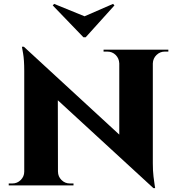

<svg xmlns="http://www.w3.org/2000/svg" viewBox="-20 -956 913 990"><path d="M103 -715 759 -111 771 14 115 -589ZM108 -71V0H25V-10Q25 -10 34 -10Q43 -10 44 -10Q69 -10 87 -28Q105 -46 105 -71ZM279 -71Q279 -46 297 -28Q315 -10 340 -10Q341 -10 350 -10Q359 -10 359 -10V0H276V-71ZM103 -715 278 -530 279 0H105V-590Q105 -647 99 -681Q93 -715 93 -715ZM768 -700V-114Q768 -75 771.5 -46Q775 -17 777.5 -1.5Q780 14 780 14H771L595 -183V-700ZM848 -700V-690Q848 -690 839 -690Q830 -690 830 -690Q805 -690 787 -672.5Q769 -655 768 -629H765V-700ZM514 -700H597V-629H595Q594 -655 576.5 -672.5Q559 -690 533 -690Q533 -690 524 -690Q515 -690 514 -690ZM570 -928 563 -936 416 -872 259 -936 252 -928 410 -764H422Z"/></svg>

Font: Cinzel ExtraBold
Style: Regular
Weight: 800
Designer: Natanael Gama
Version: Version 2.000